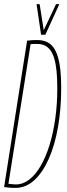

<svg xmlns="http://www.w3.org/2000/svg" viewBox="-22 -905 326 935"><path d="M54 10Q43 10 33.5 9.5Q24 9 16 8Q8 7 -2 6L110 -707Q125 -709 136 -709.5Q147 -710 159 -710Q185 -710 204.5 -701.5Q224 -693 237.5 -675Q251 -657 259.5 -629Q268 -601 272 -563.5Q276 -526 276 -477Q276 -375 260.5 -286.5Q245 -198 215.5 -131.5Q186 -65 145 -27.5Q104 10 54 10ZM56 -7Q90 -7 120.5 -30.5Q151 -54 176 -97Q201 -140 219 -198Q237 -256 247 -326.5Q257 -397 257 -475Q257 -522 253.5 -558Q250 -594 242.5 -619Q235 -644 223.5 -660Q212 -676 196 -683.5Q180 -691 159 -691Q154 -691 149 -691Q144 -691 139 -691Q134 -691 127 -690L19 -10Q26 -9 32 -8.5Q38 -8 44 -7.5Q50 -7 56 -7ZM267 -885 199 -736H178L156 -885H171L191 -758L251 -885Z"/></svg>

Font: Georama ExtraCondensed Thin
Style: Italic
Weight: 100
Width: 2
Italic angle: -9°
Designer: Jean-Baptiste Levee
Foundry: Production Type
Version: Version 1.001